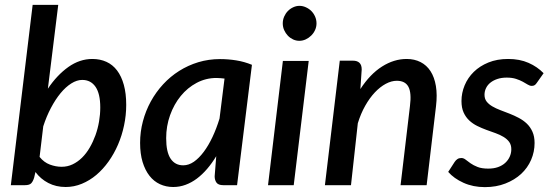

<svg xmlns="http://www.w3.org/2000/svg" viewBox="-20 -760 2268 788"><path d="M24.5 0 114 -740H219L176.5 -396Q214 -452 260.5 -485Q307 -518 359 -518Q391 -518 416.8 -506.2Q442.5 -494.5 460.5 -470.8Q478.5 -447 488.2 -411.8Q498 -376.5 498 -329.5Q498 -287 489.2 -245.5Q480.5 -204 464.5 -166.8Q448.5 -129.5 425.8 -97.5Q403 -65.5 375.5 -42.2Q348 -19 316 -5.8Q284 7.5 249.5 7.5Q210 7.5 178.2 -9Q146.5 -25.5 125.5 -54L120 -30.5Q115 -14.5 107.5 -7.2Q100 0 82 0ZM317.5 -432Q295.5 -432 272.5 -417.5Q249.5 -403 228.5 -377.5Q207.5 -352 189 -317Q170.5 -282 157.5 -241.5L142.5 -116Q160.5 -93.5 184.8 -84.5Q209 -75.5 233 -75.5Q257 -75.5 278 -85.5Q299 -95.5 316.8 -113Q334.5 -130.5 348.2 -154.2Q362 -178 371.8 -205Q381.5 -232 386.5 -261.2Q391.5 -290.5 391.5 -319Q391.5 -375.5 372 -403.8Q352.5 -432 317.5 -432Z M953 0H896.5Q876 0 868.5 -10.5Q861 -21 861 -36.5L867.5 -119Q850 -90 830 -66.8Q810 -43.5 788 -27Q766 -10.5 741.5 -1.5Q717 7.5 691 7.5Q661.5 7.5 636.5 -4Q611.5 -15.5 593.5 -38.5Q575.5 -61.5 565.2 -95.2Q555 -129 555 -173.5Q555 -219 566.5 -262.2Q578 -305.5 599 -343.8Q620 -382 649.5 -414Q679 -446 715.5 -469Q752 -492 794.2 -504.8Q836.5 -517.5 883 -517.5Q916.5 -517.5 949.5 -512.2Q982.5 -507 1014 -494ZM732 -81.5Q754.5 -81.5 775.8 -96.2Q797 -111 816.2 -136.8Q835.5 -162.5 852 -197.5Q868.5 -232.5 881 -273.5L901.5 -437.5Q893 -438.5 884.8 -439.2Q876.5 -440 868 -440Q825 -440 787.2 -420Q749.5 -400 721.8 -366Q694 -332 678 -287.2Q662 -242.5 662 -193Q662 -136 680.2 -108.8Q698.5 -81.5 732 -81.5Z M1247 -510 1185.5 0H1080L1141 -510ZM1279 -664Q1279 -649.5 1273 -636.5Q1267 -623.5 1257 -613.8Q1247 -604 1234.5 -598.2Q1222 -592.5 1208.5 -592.5Q1195 -592.5 1182.8 -598.2Q1170.5 -604 1161.2 -613.8Q1152 -623.5 1146.2 -636.5Q1140.5 -649.5 1140.5 -664Q1140.5 -678.5 1146.2 -691.8Q1152 -705 1161.5 -714.8Q1171 -724.5 1183.5 -730.2Q1196 -736 1209 -736Q1222.5 -736 1235.2 -730.2Q1248 -724.5 1257.8 -714.8Q1267.5 -705 1273.2 -692Q1279 -679 1279 -664Z M1313.5 0 1374.5 -511H1428.5Q1446 -511 1455.2 -502.2Q1464.5 -493.5 1464.5 -475L1459 -394.5Q1499 -456 1548 -487Q1597 -518 1649 -518Q1681 -518 1706 -505.2Q1731 -492.5 1747 -467.8Q1763 -443 1769 -407Q1775 -371 1769.5 -324.5L1731 0H1624L1662.5 -324.5Q1669.5 -379 1656.2 -403.8Q1643 -428.5 1608.5 -428.5Q1586.5 -428.5 1563.2 -416Q1540 -403.5 1518.5 -380.8Q1497 -358 1478.8 -325.8Q1460.5 -293.5 1448.5 -254L1420.5 0Z M2183.5 -420.5Q2179 -413.5 2174.2 -410.5Q2169.5 -407.5 2162.5 -407.5Q2154.5 -407.5 2146 -412.8Q2137.5 -418 2125.8 -424.5Q2114 -431 2098 -436.2Q2082 -441.5 2059.5 -441.5Q2038.5 -441.5 2021.8 -436Q2005 -430.5 1993 -421Q1981 -411.5 1974.8 -398.5Q1968.5 -385.5 1968.5 -371Q1968.5 -354.5 1977.2 -343.2Q1986 -332 2000.5 -323.5Q2015 -315 2033.5 -308Q2052 -301 2071.2 -293.5Q2090.5 -286 2109 -276.2Q2127.5 -266.5 2142 -252.8Q2156.5 -239 2165.2 -219.5Q2174 -200 2174 -173Q2174 -137 2159.8 -104Q2145.5 -71 2118.8 -46.2Q2092 -21.5 2054.2 -6.8Q2016.5 8 1970 8Q1921.5 8 1882.2 -9.8Q1843 -27.5 1819.5 -54.5L1846 -95.5Q1851 -103 1857.5 -107.2Q1864 -111.5 1873.5 -111.5Q1882.5 -111.5 1891 -104.8Q1899.5 -98 1911.2 -89.8Q1923 -81.5 1940 -74.8Q1957 -68 1984 -68Q2006.5 -68 2024 -74.2Q2041.5 -80.5 2053.5 -91.5Q2065.5 -102.5 2072 -117Q2078.5 -131.5 2078.5 -147.5Q2078.5 -165.5 2069.8 -177.5Q2061 -189.5 2046.5 -198.2Q2032 -207 2013.8 -213.5Q1995.5 -220 1976.2 -227Q1957 -234 1938.8 -243Q1920.5 -252 1906 -265.5Q1891.5 -279 1882.8 -298.2Q1874 -317.5 1874 -345.5Q1874 -378.5 1887 -409.8Q1900 -441 1924.5 -465Q1949 -489 1984.5 -503.5Q2020 -518 2065.5 -518Q2113 -518 2149.2 -502Q2185.5 -486 2211 -459.5Z"/></svg>

Font: Lato Semibold
Style: Italic
Weight: 600
Italic angle: -7°
Designer: Lukasz Dziedzic
Foundry: tyPoland Lukasz Dziedzic
Version: Version 2.006; 2014-01-15